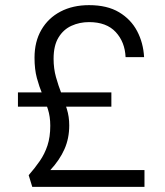

<svg xmlns="http://www.w3.org/2000/svg" viewBox="-20 -727 641 747"><path d="M105.5 0 91.6 -45.4Q116.1 -73.6 135 -100.9Q153.8 -128.1 164.7 -161Q175.6 -193.9 175.6 -238.1Q175.6 -273.4 166.3 -302.4Q157.1 -331.5 144.9 -360.2Q132.8 -389 123.5 -423.2Q114.3 -457.3 114.3 -502.4Q114.3 -565.1 141 -611Q167.7 -657 215.5 -682Q263.2 -707 326.4 -707Q397.1 -707 443.2 -679.4Q489.4 -651.8 513.5 -606Q537.6 -560.3 540.6 -504.6H468.6Q466.1 -563.4 430.3 -602.2Q394.5 -641 326.4 -641Q289.6 -641 258.2 -626.7Q226.8 -612.5 207.7 -581.2Q188.5 -549.9 188.5 -498.4Q188.5 -460.1 197.8 -426.9Q207.1 -393.8 218.9 -363.5Q230.8 -333.2 240.1 -303Q249.4 -272.9 249.4 -239.4Q249.4 -188.6 230.8 -146.7Q212.3 -104.8 175.8 -65.3H542.1V0ZM49.8 -312.1V-367.6H413.3V-312.1Z"/></svg>

Font: Envelope Sans Variable
Style: Regular
Weight: 500
Designer: Andreas Rasmussen / Norman Anderson
Foundry: mail.de GmbH
Version: Version 1.150